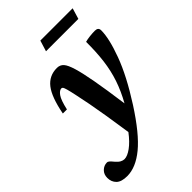

<svg xmlns="http://www.w3.org/2000/svg" viewBox="-321 -718 1080 1080"><g transform="rotate(-45 219.5 -177.5)"><path d="M50.5 -240.5H18Q39 -350.5 76.2 -398Q113.5 -445.5 175 -445.5Q200 -445.5 215.2 -428.5Q230.5 -411.5 244 -366Q257 -323 271.5 -243.2Q286 -163.5 303.5 -35.5Q338 -97 358.5 -157.5Q379 -218 387.5 -285Q396 -352 395.5 -433Q411 -437.5 433.2 -440Q455.5 -442.5 474.5 -442.5Q501.5 -442.5 501.5 -418.5Q501.5 -354.5 461.2 -245.2Q421 -136 331 4.5Q240.5 145 167.2 205Q94 265 25.5 265Q-20.5 265 -41 244.8Q-61.5 224.5 -61.5 192.5Q-61.5 164.5 -43.5 147Q-25.5 129.5 -1 129.5Q4.5 129.5 11.8 135.2Q19 141 32 157Q45.5 173 58 179.8Q70.5 186.5 82 186.5Q105.5 186.5 138.2 162.8Q171 139 205 94Q192 4.5 181.2 -60.2Q170.5 -125 161.5 -172.8Q152.5 -220.5 144 -258.5Q135.5 -299 130.2 -317.8Q125 -336.5 121.2 -341.5Q117.5 -346.5 112.5 -346.5Q96.5 -346.5 80.2 -323.8Q64 -301 50.5 -240.5ZM198.5 -555 218.5 -620H475.5L456 -555Z"/></g></svg>

Font: Newsreader 16pt
Style: Bold Italic
Weight: 700
Italic angle: -17°
Designer: Hugues Gentile
Foundry: Production Type
Version: Version 1.003; ttfautohint (v1.8.3)